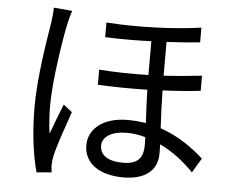

<svg xmlns="http://www.w3.org/2000/svg" viewBox="-54 -828 1109 923"><g transform="rotate(5 500.0 -366.0)"><path d="M169 -764C169 -743 166 -716 163 -693C150 -612 118 -427 118 -282C118 -148 135 -39 155 32L227 26L224 -8C224 -20 226 -39 229 -52C239 -101 275 -202 299 -271L257 -304C241 -264 217 -203 201 -158C195 -207 192 -247 192 -295C192 -406 221 -598 240 -690C244 -708 252 -739 258 -756ZM662 -142C662 -89 642 -50 565 -50C496 -50 453 -74 453 -124C453 -166 499 -195 569 -195C600 -195 630 -191 661 -182C662 -166 662 -152 662 -142ZM907 -500C852 -494 790 -488 723 -484V-647C784 -650 839 -654 884 -659V-730C768 -713 586 -703 427 -715V-644C499 -641 577 -641 650 -644V-481C573 -479 492 -480 412 -486V-413C491 -409 573 -408 651 -410C652 -358 655 -300 658 -250C630 -254 602 -257 571 -257C441 -257 382 -189 382 -120C382 -27 463 20 572 20C679 20 736 -29 736 -109C736 -122 736 -137 735 -154C794 -126 850 -84 899 -33L941 -103C892 -147 823 -200 731 -231C728 -288 725 -352 724 -413C792 -416 855 -421 907 -427Z"/></g></svg>

Font: Noto Sans CJK JP Regular
Style: Regular
Weight: 400
Designer: Ryoko NISHIZUKA (kana & ideographs); Paul D. Hunt (Latin, Greek & Cyrillic); Wenlong ZHANG (bopomofo); Sandoll Communica
Foundry: Adobe Systems Incorporated
Version: Version 1.001;PS 1.001;hotconv 1.0.78;makeotf.lib2.5.61930